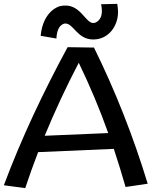

<svg xmlns="http://www.w3.org/2000/svg" viewBox="-22 -943 811 997"><path d="M745 11C670 -235 577 -471 466 -696L329 -698C203 -465 90 -227 -2 19L109 34C130 -29 152 -91 176 -153L569 -170C591 -104 611 -38 630 28ZM387 -617C445 -497 496 -376 540 -252L210 -238C263 -366 322 -493 387 -617ZM503 -921C506 -908 507 -896 507 -886C507 -831 468 -824 468 -824C420 -814 398 -936 289 -911C289 -911 202 -891 189 -757L271 -743C274 -820 316 -821 316 -821C361 -822 378 -738 462 -738C543 -738 591 -809 591 -881C591 -894 589 -908 587 -923Z"/></svg>

Font: McLaren
Style: Regular
Weight: 400
Designer: Astigmatic (AOETI)
Foundry: Astigmatic (AOETI)
Version: Version 1.000